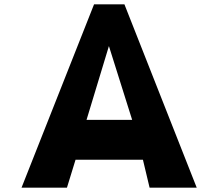

<svg xmlns="http://www.w3.org/2000/svg" viewBox="-20 -870 1014 892"><path d="M80 2 417 -850H558L894 2H675L644 -128H331L291 2ZM382 -313H594L486 -656Z"/></svg>

Font: OpenDyslexic
Style: Bold
Weight: 800
Designer: Abbie Gonzalez
Version: Version 0.920;hotconv 1.0.109;makeotfexe 2.5.65596